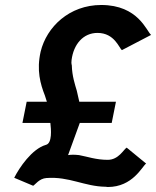

<svg xmlns="http://www.w3.org/2000/svg" viewBox="-20 -736 627 770"><path d="M113 9C121 5 137 -20 166 -22C258 -29 318 12 404 13C407 13 409 14 412 14C513 14 550 -69 566 -80L488 -144C476 -137 456 -95 412 -95C365 -95 330 -108 297 -114C279 -116 266 -116 253 -114C263 -142 280 -188 300 -243H428L445 -328H298C295 -343 291 -357 288 -372C281 -396 269 -431 268 -474C266 -481 266 -488 267 -495C275 -559 314 -604 371 -604C440 -604 458 -542 469 -535L586 -596C568 -610 535 -716 386 -716C258 -716 167 -628 143 -529C126 -454 142 -399 160 -353C163 -345 165 -336 168 -328H87L70 -243H182C185 -218 190 -161 164 -155C108 -139 57 -63 37 -23Z"/></svg>

Font: Bluebird
Style: Obl
Weight: 400
Designer: Jasper
Foundry: Cannot Into Space Fonts
Version: Version 0.98